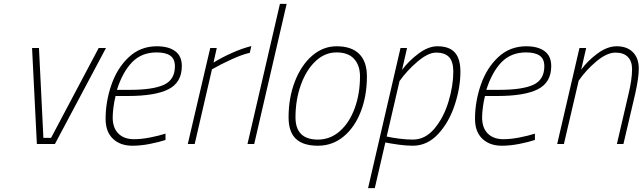

<svg xmlns="http://www.w3.org/2000/svg" viewBox="-20 -750 3347 1000"><path d="M147 -500H183L206 -32H246L494 -500H532L266 0H172Z M530 -131Q530 -220 560 -307.5Q590 -395 650.5 -452Q711 -509 797 -509Q858 -509 892.5 -483.5Q927 -458 927 -406Q927 -321 858 -285.5Q789 -250 645 -250H582Q575 -223 571 -192Q567 -161 567 -138Q567 -84 596.5 -54.5Q626 -25 678 -25Q716 -25 762 -34Q808 -43 842 -54V-21Q809 -10 761 -0.5Q713 9 670 9Q606 9 568 -27.5Q530 -64 530 -131ZM654 -282Q777 -282 834 -308.5Q891 -335 891 -405Q891 -443 867 -460Q843 -477 796 -477Q717 -477 667.5 -425.5Q618 -374 589 -282Z M1075 -500H1109L1092 -424Q1130 -448 1185 -473Q1240 -498 1289 -510L1281 -475Q1244 -467 1187.5 -441.5Q1131 -416 1084 -389L994 0H958Z M1438 -730H1473L1304 0H1269Z M1483 -139Q1483 -241 1516 -326Q1549 -411 1606 -460Q1663 -509 1733 -509Q1811 -509 1851 -469Q1891 -429 1891 -352Q1891 -251 1859 -168.5Q1827 -86 1769 -38.5Q1711 9 1636 9Q1559 9 1521 -27Q1483 -63 1483 -139ZM1855 -352Q1855 -409 1824.5 -443Q1794 -477 1733 -477Q1671 -477 1622.5 -430.5Q1574 -384 1546.5 -306.5Q1519 -229 1519 -139Q1519 -23 1636 -23Q1700 -23 1750 -67Q1800 -111 1827.5 -186.5Q1855 -262 1855 -352Z M2066 -500H2100L2074 -386Q2109 -433 2160 -471Q2211 -509 2258 -509Q2320 -509 2349 -476.5Q2378 -444 2378 -377Q2378 -293 2348 -202.5Q2318 -112 2261.5 -51.5Q2205 9 2130 9Q2096 9 2056.5 3.5Q2017 -2 1987 -8L1932 230H1897ZM2341 -377Q2341 -428 2319.5 -452Q2298 -476 2251 -476Q2210 -476 2155.5 -430Q2101 -384 2061 -328L1994 -39Q2020 -33 2058.5 -28Q2097 -23 2130 -23Q2195 -23 2243 -80.5Q2291 -138 2316 -221Q2341 -304 2341 -377Z M2454 -131Q2454 -220 2484 -307.5Q2514 -395 2574.5 -452Q2635 -509 2721 -509Q2782 -509 2816.5 -483.5Q2851 -458 2851 -406Q2851 -321 2782 -285.5Q2713 -250 2569 -250H2506Q2499 -223 2495 -192Q2491 -161 2491 -138Q2491 -84 2520.5 -54.5Q2550 -25 2602 -25Q2640 -25 2686 -34Q2732 -43 2766 -54V-21Q2733 -10 2685 -0.5Q2637 9 2594 9Q2530 9 2492 -27.5Q2454 -64 2454 -131ZM2578 -282Q2701 -282 2758 -308.5Q2815 -335 2815 -405Q2815 -443 2791 -460Q2767 -477 2720 -477Q2641 -477 2591.5 -425.5Q2542 -374 2513 -282Z M2998 -500H3033L3007 -387Q3040 -433 3091.5 -471Q3143 -509 3192 -509Q3246 -509 3276.5 -478Q3307 -447 3307 -393Q3307 -344 3288 -260L3227 0H3193L3253 -258Q3272 -336 3272 -390Q3272 -431 3250 -453.5Q3228 -476 3186 -476Q3141 -476 3087 -431Q3033 -386 2994 -330L2917 0H2882Z"/></svg>

Font: Cairo ExtraLight
Style: Italic
Weight: 275
Italic angle: -13°
Designer: Mohamed Gaber, Accademia di Belle Arti di Urbino and others
Foundry: Kief Type Foundry, Accademia di Belle Arti di Urbino and others
Version: Version 3.011